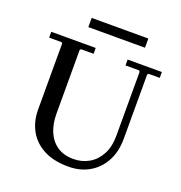

<svg xmlns="http://www.w3.org/2000/svg" viewBox="-146 -946 1018 1080"><g transform="rotate(20 363.0 -405.5)"><path d="M489 -635V-670H694V-635H628L621 -629V-245Q621 -166 590 -109Q559 -52 505 -21Q451 10 381 10Q291 10 231 -22.5Q171 -55 141.5 -110Q112 -165 112 -233V-629L106 -635H32V-670H298V-635H223L217 -629V-247Q217 -187 236.5 -140.5Q256 -94 295 -67Q334 -40 393 -40Q444 -40 485.5 -64Q527 -88 551.5 -134Q576 -180 576 -245V-629L570 -635ZM219 -821H558V-766H219Z"/></g></svg>

Font: Brygada 1918 Medium
Style: Regular
Weight: 500
Designer: Mateusz Machalski | Borys Kosmynka | Przemek Hoffer
Foundry: NIEPODLEGLA 2018
Version: Version 3.006